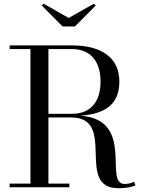

<svg xmlns="http://www.w3.org/2000/svg" viewBox="-20 -990 762 1015"><path d="M343 -895 211.5 -970 201 -960.5 311 -850H376L486 -960.5L475.5 -970ZM31 -19.5V0H346.5V-19.5H236V-369H356C602 -369 373 5 606 5C646 5 680 -1.5 696 -10.5L689 -29C675.5 -22.5 659.5 -17.5 638.5 -17.5C525.5 -17.5 697.5 -357 405.5 -378.5C538.5 -387.5 611 -441 611 -558.5C611 -688.5 512 -750 361 -750H31V-730.5H141V-19.5ZM361 -730.5C457 -730.5 511.5 -667.5 511.5 -558.5C511.5 -449.5 457 -388.5 361 -388.5H236V-730.5Z"/></svg>

Font: Bodoni* 11
Style: Regular
Weight: 400
Version: Version 2.3